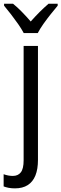

<svg xmlns="http://www.w3.org/2000/svg" viewBox="-53 -786 334 1046"><path d="M28.3 240.2Q9.3 240.2 -6.6 237.1Q-22.5 233.9 -33.2 229.5V163.1Q-21.5 167.5 -9 169.9Q3.4 172.4 17.1 172.4Q45.4 172.4 60.5 152.8Q75.7 133.3 75.7 87.4V-535.6H153.8V85.4Q153.8 135.7 139.9 170.2Q126 204.6 98.1 222.4Q70.3 240.2 28.3 240.2ZM76.2 -606Q64.5 -628.4 45.9 -655Q27.3 -681.6 7.1 -707.8Q-13.2 -733.9 -30.8 -754.9V-765.6H18.1Q40.5 -747.6 65.9 -721.7Q91.3 -695.8 114.3 -668.9Q140.1 -697.8 162.8 -720.5Q185.5 -743.2 211.4 -765.6H261.2V-754.9Q244.1 -734.9 223.4 -708.7Q202.6 -682.6 183.6 -655.8Q164.6 -628.9 152.8 -606Z"/></svg>

Font: Open Sans SemiCondensed
Style: Regular
Weight: 400
Width: 4
Designer: Monotype Design Team
Foundry: Monotype Imaging Inc.
Version: Version 3.000